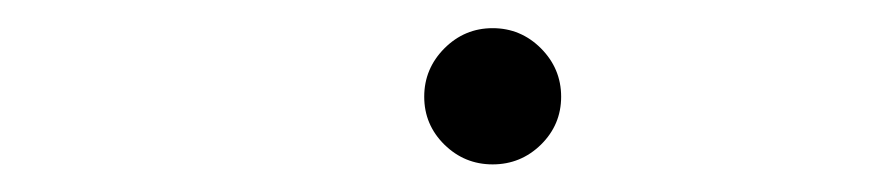

<svg xmlns="http://www.w3.org/2000/svg" viewBox="-20 -547 626 137"><path d="M331.5 -429.7Q311.5 -429.7 297.1 -443.8Q282.7 -458 282.7 -478Q282.7 -498 297.1 -512.5Q311.5 -526.9 331.5 -526.9Q351.6 -526.9 366 -512.5Q380.4 -498 380.4 -478Q380.4 -458 366 -443.8Q351.6 -429.7 331.5 -429.7Z"/></svg>

Font: Cascadia Code ExtraLight
Style: Italic
Weight: 200
Italic angle: -10°
Monospace: yes
Designer: Aaron Bell
Foundry: Saja Typeworks
Version: Version 2404.023; ttfautohint (v1.8.4)